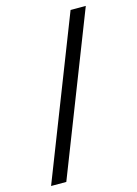

<svg xmlns="http://www.w3.org/2000/svg" viewBox="-120 -735 655 920"><g transform="rotate(-15 208.0 -275.0)"><path d="M16 120 324.5 -670.5H400L91.5 120Z"/></g></svg>

Font: Anek Gujarati Medium
Style: Regular
Weight: 400
Version: Version 1.003